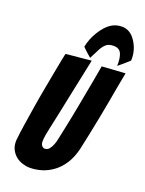

<svg xmlns="http://www.w3.org/2000/svg" viewBox="-182 -1071 887 1174"><g transform="rotate(20 262.0 -484.0)"><path d="M165 18Q142 18 118 10.5Q94 3 75 -12Q56 -27 43.5 -50Q31 -73 31 -104Q31 -108 31 -112Q31 -116 32 -120Q36 -161 45 -219Q54 -277 64 -340Q74 -403 86 -466.5Q98 -530 107.5 -582Q117 -634 124 -668.5Q131 -703 133 -711Q154 -713 183 -716Q212 -719 237 -721Q268 -724 298 -727Q272 -606 252 -508Q243 -466 234.5 -424Q226 -382 218.5 -347Q211 -312 205.5 -286.5Q200 -261 196.5 -245Q193 -229 188.5 -204.5Q184 -180 184 -160Q184 -144 192 -133.5Q200 -123 212 -123Q229 -123 240 -136.5Q251 -150 258.5 -169Q266 -188 269.5 -207.5Q273 -227 276 -238Q282 -267 289.5 -302.5Q297 -338 304.5 -376.5Q312 -415 319.5 -455Q327 -495 334 -533Q351 -621 367 -715L519 -725Q519 -725 514 -699Q509 -673 501 -630Q493 -587 483.5 -532Q474 -477 462 -417.5Q450 -358 438.5 -300.5Q427 -243 416 -195Q402 -138 376.5 -98Q351 -58 316.5 -32Q282 -6 243 6Q204 18 165 18ZM402 -986Q457 -986 492.5 -930Q528 -874 524 -810Q514 -801 502 -790Q491 -781 479.5 -770.5Q468 -760 455 -750Q457 -799 444.5 -828.5Q432 -858 394 -858Q362 -858 345.5 -843.5Q329 -829 316 -805Q303 -781 283 -740Q270 -751 260 -759.5Q250 -768 242 -776L226 -792Q237 -846 266 -893Q295 -940 327.5 -963Q360 -986 402 -986Z"/></g></svg>

Font: Bangers
Style: Regular
Weight: 400
Designer: vernon adams
Foundry: Vernon Adams
Version: Version 2.000